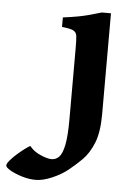

<svg xmlns="http://www.w3.org/2000/svg" viewBox="-203 -509 552 788"><g transform="rotate(5 73.5 -115.0)"><path d="M222.2 -53.2Q222.2 21.5 203.9 66.4Q185.5 111.3 158.4 137.9Q131.3 164.6 105 185.5Q79.1 206.5 41.3 222.9Q3.4 239.3 -26.4 239.3Q-53.7 239.3 -82.8 230.5Q-111.8 221.7 -131.6 210.2Q-151.4 198.7 -151.4 190.9Q-151.4 183.1 -140.1 169.7Q-128.9 156.2 -112.8 142.1Q-96.7 127.9 -82 116.9Q-67.4 106 -60.1 102.5Q-43.9 123.5 -15.1 136.2Q13.7 148.9 31.7 148.9Q48.3 148.9 61.5 136.2Q74.7 123.5 82.5 86.9Q90.3 50.3 90.3 -21V-312.5Q90.3 -346.2 88.6 -362.5Q86.9 -378.9 74 -385.5Q61 -392.1 26.9 -395.5V-434.6Q64 -439.5 88.6 -444.1Q113.3 -448.7 135 -454.6Q156.7 -460.4 184.6 -468.8H222.2Z"/></g></svg>

Font: Gentium Book Plus
Style: Bold
Weight: 700
Designer: Victor Gaultney, Annie Olsen, Iska Routamaa, Becca Hirsbrunner
Foundry: SIL International
Version: Version 6.101